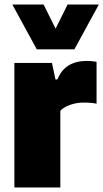

<svg xmlns="http://www.w3.org/2000/svg" viewBox="-20 -828 456 848"><path d="M43.5 -550H209.5L225 -477H233.5Q251 -520 284 -539.5Q317 -559 363 -559Q383.5 -559 406.5 -555V-370Q384 -375 350 -375Q318.5 -375 290 -365Q261.5 -355 246.5 -339V0H43.5ZM278.5 -808H416.5L308.5 -610H142.5L34.5 -808H172.5L225.5 -701.5Z"/></svg>

Font: Encode Sans SemiCondensed Black
Style: Regular
Weight: 900
Width: 4
Designer: Multiple Designers
Foundry: Impallari Type
Version: Version 2.000